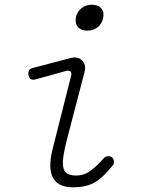

<svg xmlns="http://www.w3.org/2000/svg" viewBox="-20 -785 640 815"><path d="M131 -448Q119 -445 111 -449Q103 -453 101 -466Q99 -479 103.5 -486.5Q108 -494 121 -497L277 -538Q294 -543 307 -540Q320 -537 328.5 -528.5Q337 -520 340 -507.5Q343 -495 339 -480L265 -196Q254 -154 249.5 -124Q245 -94 248.5 -75.5Q252 -57 265 -48.5Q278 -40 303 -40Q337 -40 364.5 -60.5Q392 -81 419 -112Q427 -121 437 -122Q447 -123 454 -118Q462 -113 463.5 -101Q465 -89 457 -81Q439 -59 422 -42Q405 -25 386.5 -13.5Q368 -2 345 4Q322 10 290 10Q259 10 238 0.5Q217 -9 205.5 -29.5Q194 -50 193.5 -81Q193 -112 204 -155L282 -464Q285 -476 278.5 -481.5Q272 -487 261 -484ZM350 -655Q324 -655 311 -670Q298 -685 302 -710Q307 -735 325.5 -750Q344 -765 370 -765Q396 -765 409.5 -750Q423 -735 418 -710Q414 -685 395 -670Q376 -655 350 -655Z"/></svg>

Font: Maple Mono NL Thin
Style: Italic
Weight: 250
Italic angle: -10°
Monospace: yes
Designer: subframe7536
Version: Version 7.000